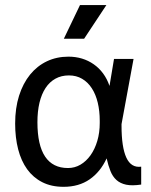

<svg xmlns="http://www.w3.org/2000/svg" viewBox="-20 -720 590 749"><path d="M39.1 -237.8Q39.1 -298.3 54.4 -346.7Q69.8 -395 97.4 -429Q125 -462.9 163.1 -481Q201.2 -499 247.1 -499Q274.9 -499 299.8 -491.5Q324.7 -483.9 345.7 -469.2Q366.7 -454.6 382.3 -433.3Q397.9 -412.1 407.2 -384.8L424.8 -490.2H501L454.1 -235.8V-230Q454.1 -145.5 472.9 -105Q491.7 -64.5 530.8 -69.8V0Q495.1 5.4 472.2 0.5Q449.2 -4.4 434.3 -17.8Q419.4 -31.2 410.9 -52.7Q402.3 -74.2 396 -102.1Q371.6 -49.3 329.6 -20.3Q287.6 8.8 228 8.8Q180.2 8.8 144.8 -9.3Q109.4 -27.3 85.9 -59.8Q62.5 -92.3 50.8 -137.7Q39.1 -183.1 39.1 -237.8ZM126 -243.2Q126 -153.8 156 -109.1Q186 -64.5 245.1 -64.5Q271.5 -64.5 293.9 -77.6Q316.4 -90.8 333.3 -114.5Q350.1 -138.2 359.6 -170.4Q369.1 -202.6 369.1 -240.2V-249Q369.1 -287.1 361.3 -319.6Q353.5 -352.1 338.1 -375.7Q322.8 -399.4 300.3 -412.6Q277.8 -425.8 249 -425.8Q219.2 -425.8 196.3 -413.1Q173.3 -400.4 157.7 -376.7Q142.1 -353 134 -319.3Q126 -285.6 126 -243.2ZM395 -700.2 308.1 -568.8H229L292 -700.2ZM0 -490.2Z"/></svg>

Font: Code New Roman
Style: Regular
Weight: 400
Monospace: yes
Designer: Sam Radian
Foundry: Code New Roman
Version: Version 2.00 November 29, 2014